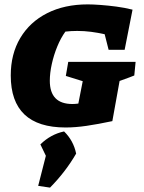

<svg xmlns="http://www.w3.org/2000/svg" viewBox="-20 -571 655 875"><path d="M279 10Q29 10 29 -227Q29 -325 72.5 -398Q116 -471 195 -511Q274 -551 380 -551Q403 -551 437.5 -548.5Q472 -546 510 -541Q548 -536 584 -527L548 -344H475L457 -415Q426 -422 395 -426Q364 -430 332 -430Q304 -430 278 -427Q257 -398 241 -359Q225 -320 216 -279Q207 -238 207 -203Q207 -97 310 -97Q322 -97 337 -99L357 -201L280 -225L291 -289H598L592 -227Q581 -223 569 -218Q557 -213 525 -202L492 -19Q426 -5 374.5 2.5Q323 10 279 10ZM154 276 189 139 164 87Q211 41 272 28Q315 70 327 129Q279 212 208 284Z"/></svg>

Font: Piazzolla SC ExtraBold
Style: Italic
Weight: 800
Italic angle: -11.3°
Designer: Juan Pablo del Peral
Foundry: Huerta Tipografica
Version: Version 1.330